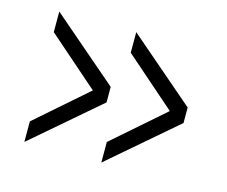

<svg xmlns="http://www.w3.org/2000/svg" viewBox="-76 -637 822 694"><g transform="rotate(15 335.0 -290.0)"><path d="M354 -46V-123L545 -290L354 -457V-534L604 -319V-261ZM66 -46V-123L257 -290L66 -457V-534L316 -319V-261Z"/></g></svg>

Font: Murecho
Style: Regular
Weight: 400
Designer: Neil Summerour
Foundry: Positype
Version: Version 1.010; ttfautohint (v1.8.3)